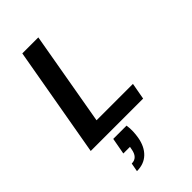

<svg xmlns="http://www.w3.org/2000/svg" viewBox="-293 -782 1145 1145"><g transform="rotate(-45 279.5 -210.0)"><path d="M25 0 148 -700H283L179 -105H486L467 0ZM135 280 145 226Q170 226 185 210.5Q200 195 205 163L208 148H152L171 44H283Q287 71 286 96Q285 121 281 144Q270 208 232.5 244Q195 280 135 280Z"/></g></svg>

Font: DM Sans
Style: Bold Italic
Weight: 700
Italic angle: -10°
Designer: Colophon Foundry, Jonny Pinhorn
Foundry: Colophon Foundry
Version: Version 4.004;gftools[0.9.30]